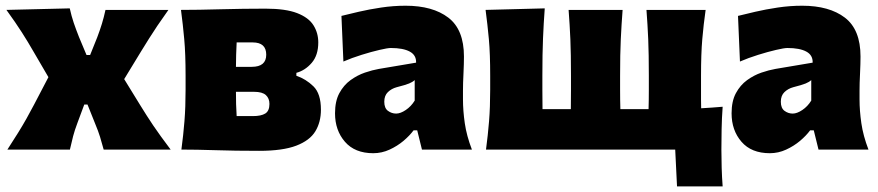

<svg xmlns="http://www.w3.org/2000/svg" viewBox="-20 -536 3146 688"><path d="M6.5 0Q29.5 -35.5 45.8 -61.8Q62 -88 75 -111.2Q88 -134.5 102 -161L153.5 -259.5L101 -349.5Q79.5 -387 58.2 -420.2Q37 -453.5 3 -500.5L230 -506Q236 -478.5 244.2 -454.2Q252.5 -430 263 -403.5L290 -339H303L328.5 -402.5Q338.5 -429 345.2 -451Q352 -473 358 -500.5H583.5Q560 -467.5 544 -443.8Q528 -420 514.5 -398.5Q501 -377 485 -351L425 -252.5L482.5 -159Q505.5 -121.5 529.2 -86.2Q553 -51 591.5 0H351.5Q345 -24.5 338.5 -45.5Q332 -66.5 321.5 -91.5L293.5 -161.5H282L257.5 -95.5Q247.5 -69 242 -48Q236.5 -27 230.5 0Z M630 0Q637 -52.5 641 -102.2Q645 -152 645 -214.5V-264.5Q645 -343 640.2 -395.5Q635.5 -448 628.5 -500.5Q690 -500.5 771 -502.8Q852 -505 931.5 -505Q1003.5 -505 1044.8 -489Q1086 -473 1103.2 -445.5Q1120.5 -418 1120.5 -384Q1120.5 -338 1097 -310.8Q1073.5 -283.5 1042 -275V-264.5Q1076 -253 1103 -226.8Q1130 -200.5 1130 -143Q1130 -98.5 1110 -65.5Q1090 -32.5 1041.5 -14Q993 4.5 908.5 4.5Q822 4.5 752.8 2.2Q683.5 0 630 0ZM828 -384Q827 -361.5 826.2 -340.2Q825.5 -319 825.5 -296.5H882Q934 -296.5 934 -340Q934 -384 885.5 -384ZM828 -120H886.5Q915.5 -120 930.5 -129.2Q945.5 -138.5 945.5 -163.5Q945.5 -183.5 932.8 -195.2Q920 -207 890.5 -207H825.5Q825.5 -183.5 826 -162.8Q826.5 -142 828 -120Z M1317.5 13Q1251.5 13 1216 -28Q1180.5 -69 1180.5 -130Q1180.5 -173.5 1196 -202.2Q1211.5 -231 1236 -248.8Q1260.5 -266.5 1287.5 -275.8Q1314.5 -285 1337.5 -289L1471 -311.5Q1472 -338.5 1448.2 -351.2Q1424.5 -364 1380.5 -364Q1369 -364 1340 -357.2Q1311 -350.5 1275.8 -339.5Q1240.5 -328.5 1210.5 -315.5L1203.5 -479Q1228 -485 1265.2 -493.8Q1302.5 -502.5 1346 -509Q1389.5 -515.5 1433.5 -515.5Q1530.5 -515.5 1586.5 -472.8Q1642.5 -430 1642.5 -333.5Q1642.5 -308 1640.8 -272.8Q1639 -237.5 1639 -211.5V-180Q1639 -139.5 1645.5 -94.5Q1652 -49.5 1671 0H1492L1475 -69H1462Q1448 -50 1425.8 -31.2Q1403.5 -12.5 1375.8 0.2Q1348 13 1317.5 13ZM1399.5 -129Q1415 -129 1434 -141.8Q1453 -154.5 1466 -175.5V-249Q1458.5 -242 1445.8 -236.8Q1433 -231.5 1401.5 -223.5Q1383 -218.5 1370 -206Q1357 -193.5 1357 -171.5Q1357 -148.5 1370.2 -138.8Q1383.5 -129 1399.5 -129Z M2406 132 2399.5 0H1721.5Q1728.5 -52.5 1732.5 -102.2Q1736.5 -152 1736.5 -214.5V-264.5Q1736.5 -343 1731.8 -395.5Q1727 -448 1720 -500.5L1932 -506Q1928 -452 1925.8 -398.5Q1923.5 -345 1923.5 -264.5V-214.5Q1923.5 -176 1924 -145H2025.5Q2026 -176 2026 -214.5V-264.5Q2026 -343 2023.8 -395.5Q2021.5 -448 2017.5 -500.5H2211Q2207 -448 2204.5 -395.5Q2202 -343 2202 -264.5V-214.5Q2202 -176 2203 -145H2304Q2305 -176 2305 -214.5V-264.5Q2305 -343 2302.8 -395.5Q2300.5 -448 2296.5 -500.5H2508.5Q2501 -448 2496.5 -395.5Q2492 -343 2492 -264.5V-214.5Q2492 -195.5 2492 -179.2Q2492 -163 2492.5 -148Q2512 -149 2531.2 -150.5Q2550.5 -152 2569.5 -153.5Q2566.5 -112.5 2565.8 -73.2Q2565 -34 2565 0Q2565 32.5 2566 65.8Q2567 99 2569.5 132Z M2738.5 13Q2672.5 13 2637 -28Q2601.5 -69 2601.5 -130Q2601.5 -173.5 2617 -202.2Q2632.5 -231 2657 -248.8Q2681.5 -266.5 2708.5 -275.8Q2735.5 -285 2758.5 -289L2892 -311.5Q2893 -338.5 2869.2 -351.2Q2845.5 -364 2801.5 -364Q2790 -364 2761 -357.2Q2732 -350.5 2696.8 -339.5Q2661.5 -328.5 2631.5 -315.5L2624.5 -479Q2649 -485 2686.2 -493.8Q2723.5 -502.5 2767 -509Q2810.5 -515.5 2854.5 -515.5Q2951.5 -515.5 3007.5 -472.8Q3063.5 -430 3063.5 -333.5Q3063.5 -308 3061.8 -272.8Q3060 -237.5 3060 -211.5V-180Q3060 -139.5 3066.5 -94.5Q3073 -49.5 3092 0H2913L2896 -69H2883Q2869 -50 2846.8 -31.2Q2824.5 -12.5 2796.8 0.2Q2769 13 2738.5 13ZM2820.5 -129Q2836 -129 2855 -141.8Q2874 -154.5 2887 -175.5V-249Q2879.5 -242 2866.8 -236.8Q2854 -231.5 2822.5 -223.5Q2804 -218.5 2791 -206Q2778 -193.5 2778 -171.5Q2778 -148.5 2791.2 -138.8Q2804.5 -129 2820.5 -129Z"/></svg>

Font: Commissioner Flair ExtraBold
Style: Regular
Weight: 800
Designer: Kostas Bartsokas
Foundry: Kostas Bartsokas
Version: Version 1.000; ttfautohint (v1.8.3)